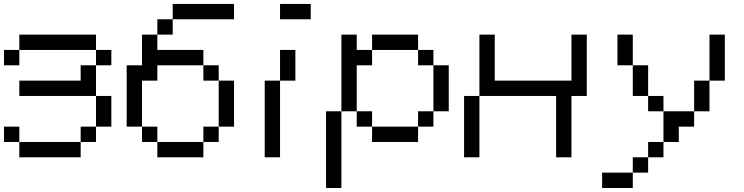

<svg xmlns="http://www.w3.org/2000/svg" viewBox="-20 -789 3732 963"><path d="M76.9 -76.9H0V-153.8H76.9ZM76.9 -76.9H384.6V0H76.9ZM384.6 -76.9H461.5V-153.8H384.6ZM461.5 -153.8V-307.7H538.5V-153.8ZM384.6 -384.6V-461.5H461.5V-307.7H76.9V-384.6ZM461.5 -461.5V-538.5H538.5V-461.5ZM76.9 -538.5V-461.5H0V-538.5ZM76.9 -538.5V-615.4H461.5V-538.5Z M615.4 -153.8V-461.5H692.3V-615.4H769.2V-538.5H1000V-461.5H769.2V-384.6H692.3V-153.8ZM1000 -461.5H1076.9V-384.6H1000ZM1076.9 -384.6H1153.8V-153.8H1076.9ZM1076.9 -153.8V-76.9H1000V-153.8ZM769.2 -615.4V-692.3H846.2V-615.4ZM846.2 -692.3V-769.2H1153.8V-692.3ZM1000 -76.9V0H769.2V-76.9H692.3V-153.8H769.2V-76.9Z M1307.7 0V-384.6H1384.6V0ZM1384.6 -384.6V-538.5H1461.5V-384.6ZM1384.6 -692.3V-769.2H1538.5V-692.3Z M1846.2 -76.9V-153.8H2076.9V-76.9ZM1615.4 153.8V-230.8H1692.3V153.8ZM1769.2 -153.8V-230.8H1846.2V-153.8ZM2076.9 -153.8V-230.8H2153.8V-153.8ZM2153.8 -230.8V-461.5H2230.8V-230.8ZM2076.9 -461.5V-538.5H2153.8V-461.5ZM1692.3 -230.8V-615.4H1769.2V-538.5H1846.2V-461.5H1769.2V-230.8ZM1846.2 -538.5V-615.4H2076.9V-538.5Z M2307.7 0V-307.7H2384.6V0ZM2769.2 0V-307.7H2384.6V-615.4H2461.5V-384.6H2846.2V-615.4H2923.1V-307.7H2846.2V0Z M3000 153.8V76.9H3153.8V153.8ZM3153.8 76.9V0H3230.8V76.9ZM3230.8 0V-76.9H3307.7V0ZM3307.7 -76.9V-230.8H3461.5V-153.8H3384.6V-76.9ZM3230.8 -230.8V-307.7H3307.7V-230.8ZM3461.5 -230.8V-384.6H3538.5V-230.8ZM3153.8 -307.7V-461.5H3230.8V-307.7ZM3076.9 -461.5V-615.4H3153.8V-461.5ZM3538.5 -384.6V-615.4H3615.4V-384.6Z"/></svg>

Font: Mintsoda - Lime Green 13x16
Style: Regular
Weight: 400
Designer: Mintsoda-15
Version: Version 1.0